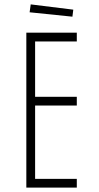

<svg xmlns="http://www.w3.org/2000/svg" viewBox="-20 -855 450 875"><path d="M100 -706H330V-666H140V-414H330V-374H140V-40H330V0H100ZM314 -811 120 -835 115 -799 310 -779Z"/></svg>

Font: Lineal Thin
Style: Regular
Weight: 200
Designer: Created by Frank Adebiaye with contributions from Anton Moglia & Ariel Martín Pérez
Created by Frank ADEBIAYE with FontF
Foundry: Velvetyne Type Foundry
Version: Version 2.000;Glyphs 3.2 (3227)